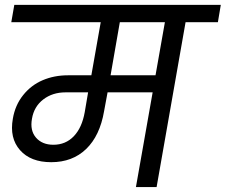

<svg xmlns="http://www.w3.org/2000/svg" viewBox="-20 -760 917 780"><path d="M196.8 -171.9Q246.6 -171.9 279.8 -206.5Q313 -241.2 324.2 -304.2L337.9 -384.8H246.1Q193.4 -384.8 155.8 -356Q118.2 -327.1 109.9 -277.8Q101.1 -230 126.2 -200.9Q151.4 -171.9 196.8 -171.9ZM611.8 -454.1 649.9 -669.9H466.8L429.2 -454.1ZM25.9 -669.9 38.1 -740.2H877L865.2 -669.9H733.9L616.2 0H532.2L600.1 -384.8H417L402.8 -308.1Q385.7 -208.5 330.1 -154.8Q274.4 -101.1 188 -101.1Q104.5 -101.1 61.3 -150.1Q18.1 -199.2 32.2 -277.8Q41.5 -333 74 -373.5Q106.4 -414.1 153.3 -434.1Q200.2 -454.1 255.9 -454.1H351.1L389.2 -669.9Z"/></svg>

Font: Poppins
Style: Italic
Weight: 400
Italic angle: -10°
Designer: Ninad Kale (Devanagari), Jonny Pinhorn (Latin)
Foundry: Indian Type Foundry
Version: Version 3.200;PS 1.000;hotconv 16.6.54;makeotf.lib2.5.65590